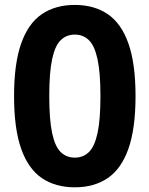

<svg xmlns="http://www.w3.org/2000/svg" viewBox="-20 -770 622 799"><path d="M291.5 9.5Q210.5 9.5 154 -29Q97.5 -67.5 68 -151.2Q38.5 -235 38.5 -370Q38.5 -505 68 -588.8Q97.5 -672.5 154 -711Q210.5 -749.5 291.5 -749.5Q372 -749.5 428.5 -711Q485 -672.5 514.5 -588.8Q544 -505 544 -370Q544 -235 514.5 -151.2Q485 -67.5 428.5 -29Q372 9.5 291.5 9.5ZM291.5 -114Q326 -114 349.8 -137Q373.5 -160 385.8 -215.8Q398 -271.5 398 -369.5Q398 -468 385.8 -524Q373.5 -580 349.8 -603Q326 -626 291.5 -626Q256.5 -626 232.8 -603Q209 -580 197 -524.2Q185 -468.5 185 -370.5Q185 -272 197 -216Q209 -160 232.8 -137Q256.5 -114 291.5 -114Z"/></svg>

Font: Encode Sans Condensed Condensed
Style: Bold
Weight: 700
Width: 3
Designer: Multiple Designers
Foundry: Impallari Type
Version: Version 3.000; ttfautohint (v1.8.3) -l 8 -r 50 -G 200 -x 14 